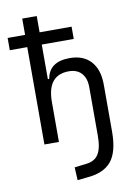

<svg xmlns="http://www.w3.org/2000/svg" viewBox="-103 -799 791 1100"><g transform="rotate(-10 293.0 -248.5)"><path d="M105.5 0V-566.4H3.9V-637.7H105.5V-732.4H189.9V-637.7H376V-566.4H189.9V-365.2H197.8Q214.4 -462.4 333.5 -462.4Q413.1 -462.4 456.5 -414.3Q500 -366.2 500 -278.3V-5.4Q500 112.3 455.3 166.7Q410.6 221.2 311.5 228.5L257.3 234.4L253.4 159.2L321.3 150.9Q371.1 146 393.3 111.1Q415.5 76.2 415.5 5.4V-278.3Q415.5 -331.1 389.2 -359.9Q362.8 -388.7 315.9 -388.7Q189.9 -388.7 189.9 -232.4V0Z"/></g></svg>

Font: Cascadia Mono NF SemiLight
Style: Regular
Weight: 350
Monospace: yes
Designer: Aaron Bell
Foundry: Saja Typeworks
Version: Version 2404.023; ttfautohint (v1.8.4)